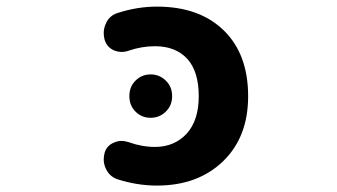

<svg xmlns="http://www.w3.org/2000/svg" viewBox="-20 -580 1040 592"><path d="M463.9 -7.8Q403.3 -7.8 341.8 -27.3Q317.4 -36.1 306.6 -59.6Q299.8 -73.2 299.8 -87.9Q299.8 -98.6 302.7 -109.4Q309.6 -131.8 332 -140.6Q342.8 -145.5 354.5 -145.5Q365.2 -145.5 377 -141.6Q417 -127 458 -127Q517.6 -127 555.7 -168Q592.8 -209 592.8 -283.2Q592.8 -359.4 557.6 -398.4Q521.5 -437.5 458 -437.5Q417 -437.5 377 -423.8Q366.2 -419.9 355.5 -419.9Q342.8 -419.9 331.1 -424.8Q309.6 -434.6 302.7 -457Q299.8 -467.8 299.8 -477.5Q299.8 -493.2 306.6 -507.8Q317.4 -532.2 342.8 -540Q403.3 -559.6 463.9 -559.6Q594.7 -559.6 669.9 -486.3Q745.1 -413.1 745.1 -283.2Q745.1 -157.2 667.5 -82.5Q589.8 -7.8 463.9 -7.8ZM378.9 -283.2V-284.2Q378.9 -312.5 397.9 -331.5Q417 -350.6 444.3 -350.6Q471.7 -350.6 491.2 -331.5Q510.7 -312.5 510.7 -284.2V-283.2Q510.7 -254.9 491.2 -235.8Q471.7 -216.8 444.3 -216.8Q417 -216.8 397.9 -235.8Q378.9 -254.9 378.9 -283.2Z"/></svg>

Font: Rounded-X Mgen+ 1m bold
Style: Bold
Weight: 700
Designer: [Source Han Sans]
Ryoko NISHIZUKA  (kana & ideographs); Paul D. Hunt (Latin, Greek & Cyrillic); Wenlong ZHANG  (bopomofo
Version: Version 1.059.20150602